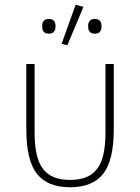

<svg xmlns="http://www.w3.org/2000/svg" viewBox="-20 -778 591 810"><path d="M126 -220Q126 -164 135 -125.5Q144 -87 163 -63.5Q182 -40 210 -29.5Q238 -19 276 -19Q313 -19 341 -29.5Q369 -40 388 -63.5Q407 -87 416 -125.5Q425 -164 425 -220V-508H460V-233Q460 -101 415 -44.5Q370 12 276 12Q181 12 136 -44.5Q91 -101 91 -233V-508H126ZM186 -636Q171 -636 164.5 -644Q158 -652 158 -663V-671Q158 -682 164.5 -690Q171 -698 186 -698Q201 -698 207.5 -690Q214 -682 214 -671V-663Q214 -652 207.5 -644Q201 -636 186 -636ZM380 -636Q365 -636 358.5 -644Q352 -652 352 -663V-671Q352 -682 358.5 -690Q365 -698 380 -698Q395 -698 401.5 -690Q408 -682 408 -671V-663Q408 -652 401.5 -644Q395 -636 380 -636ZM264 -587 240 -593 299 -758 332 -749Z"/></svg>

Font: IBM Plex Sans ExtLt
Style: Regular
Weight: 200
Designer: Mike Abbink, Paul van der Laan, Pieter van Rosmalen
Foundry: Bold Monday
Version: Version 3.005